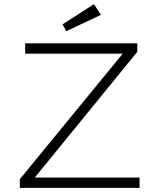

<svg xmlns="http://www.w3.org/2000/svg" viewBox="-20 -910 767 930"><path d="M76 0V-42L594 -674L608 -650H102V-700H645V-659L129 -26L113 -50H656V0ZM301 -759 283 -792 435 -890 469 -838Z"/></svg>

Font: Lexend Exa ExtraLight
Style: Regular
Weight: 250
Designer: Bonnie Shaver-Troup, Thomas Jockin
Foundry: Lexend
Version: Version 1.007